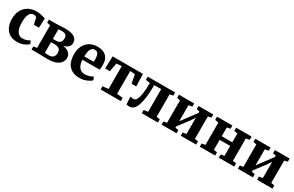

<svg xmlns="http://www.w3.org/2000/svg" viewBox="164 -1806 4677 3056"><g transform="rotate(30 2502.0 -277.5)"><path d="M284.5 11Q195 11 138.2 -25.8Q81.5 -62.5 54.2 -126.2Q27 -190 26.5 -271.5Q26.5 -337.5 46.5 -391.8Q66.5 -446 103.8 -485Q141 -524 193.2 -545Q245.5 -566 310.5 -566Q355 -566 386.2 -559.5Q417.5 -553 439.5 -545.8Q461.5 -538.5 477 -535.5L470.5 -361H376.5L351.5 -474Q349.5 -483 340.8 -489Q332 -495 320.2 -497.8Q308.5 -500.5 298.5 -500.5Q267 -500.5 243.2 -481.2Q219.5 -462 205.8 -418.2Q192 -374.5 192 -301Q191.5 -245.5 200.8 -204.2Q210 -163 227.2 -135.5Q244.5 -108 268.8 -94.2Q293 -80.5 322 -80.5Q351.5 -80.5 376.5 -86Q401.5 -91.5 421.8 -100.5Q442 -109.5 457.5 -119L481.5 -65.5Q468.5 -51.5 440 -33.5Q411.5 -15.5 371.8 -2.2Q332 11 284.5 11Z M830.5 4Q803.5 4 773 3Q742.5 2 713.8 1Q685 0 664 0H541.5V-57.5L605 -67V-482.5L543.5 -494.5V-551.5H668Q686.5 -551.5 716 -553.2Q745.5 -555 777.5 -556.5Q809.5 -558 834.5 -558Q923.5 -558 973.5 -539.2Q1023.5 -520.5 1044 -490.2Q1064.5 -460 1064.5 -424Q1064.5 -372.5 1031.5 -343.2Q998.5 -314 946.5 -303Q991.5 -298 1025.8 -281.2Q1060 -264.5 1079.5 -235.8Q1099 -207 1099 -165.5Q1099 -120.5 1073 -81.8Q1047 -43 988.2 -19.5Q929.5 4 830.5 4ZM814.5 -56.5Q879 -56.5 905 -85.2Q931 -114 931 -159.5Q931 -214.5 900 -236Q869 -257.5 819.5 -257.5H751.5V-63Q757.5 -61.5 767.5 -60Q777.5 -58.5 789.8 -57.5Q802 -56.5 814.5 -56.5ZM751.5 -317H814.5Q850 -317 870.5 -330.5Q891 -344 900 -366.8Q909 -389.5 909 -416Q909 -440.5 900.5 -458.8Q892 -477 872 -487Q852 -497 816.5 -497Q799 -497 782.8 -496.2Q766.5 -495.5 751.5 -494Z M1428 11Q1335 11 1276.8 -25.5Q1218.5 -62 1191.2 -126.8Q1164 -191.5 1164 -275.5Q1164 -344 1183.5 -398Q1203 -452 1238.5 -489.5Q1274 -527 1323.8 -546.5Q1373.5 -566 1434.5 -566Q1537.5 -566 1591.8 -513.2Q1646 -460.5 1648 -365Q1648 -332 1646 -307.5Q1644 -283 1640 -265H1324.5Q1326.5 -220.5 1337 -186.5Q1347.5 -152.5 1366 -129.2Q1384.5 -106 1411 -94Q1437.5 -82 1472 -82Q1511.5 -82 1551.8 -95.5Q1592 -109 1614.5 -124L1640 -68.5Q1624.5 -52 1592 -33.5Q1559.5 -15 1516.8 -2Q1474 11 1428 11ZM1323.5 -326 1496 -326.5Q1496.5 -337.5 1497.2 -348.2Q1498 -359 1498 -370Q1498 -430.5 1480.8 -466.2Q1463.5 -502 1419.5 -502Q1399.5 -502 1382.5 -494Q1365.5 -486 1352.5 -466.8Q1339.5 -447.5 1332 -413.2Q1324.5 -379 1323.5 -326Z M1812.5 0V-59.5L1917.5 -70.5V-490.5L1823 -482.5L1793.5 -325H1707.5L1714 -551.5H2272L2279 -325H2193.5L2163 -482.5L2073.5 -490.5V-70.5L2182.5 -59.5V0Z M2337 7Q2321.5 7 2309 4.8Q2296.5 2.5 2287.5 -1L2279.5 -137Q2290 -134.5 2309.5 -132.8Q2329 -131 2344 -131Q2374 -131 2395.2 -170.5Q2416.5 -210 2427.8 -287.5Q2439 -365 2439.5 -480.5L2359.5 -492.5V-551.5H2863V-492.5L2801.5 -480.5V-69.5L2865 -59.5V0H2569.5V-59.5L2644.5 -69.5V-486.5H2515V-438.5Q2515 -340.5 2505.2 -268.2Q2495.5 -196 2481.8 -147.2Q2468 -98.5 2455 -71Q2438.5 -37 2410.5 -15Q2382.5 7 2337 7Z M2932 0V-59.5L2993 -69.5V-481L2933.5 -493.5V-551.5H3213.5V-493.5L3148 -481V-186L3202.5 -260L3350 -457V-481L3293 -493.5V-551.5H3564V-493.5L3505 -480V-69.5L3567 -59.5V0H3284.5V-59.5L3350 -69.5V-369L3295.5 -287L3148 -92.5V-67.5L3207 -59.5V0Z M3634.5 0V-59.5L3698.5 -69.5V-480L3634 -492.5V-551.5H3915.5V-492.5L3853.5 -480V-319H4047.5V-480L3984.5 -492.5V-551.5H4267V-492.5L4203.5 -480V-69.5L4267 -59.5V0H3983.5V-59.5L4047.5 -69.5V-252.5H3853.5V-69.5L3916.5 -59.5V0Z M4335 0V-59.5L4396 -69.5V-481L4336.5 -493.5V-551.5H4616.5V-493.5L4551 -481V-186L4605.5 -260L4753 -457V-481L4696 -493.5V-551.5H4967V-493.5L4908 -480V-69.5L4970 -59.5V0H4687.5V-59.5L4753 -69.5V-369L4698.5 -287L4551 -92.5V-67.5L4610 -59.5V0Z"/></g></svg>

Font: Merriweather 28pt ExtraBold
Style: Regular
Weight: 800
Version: Version 2.100